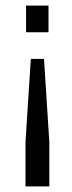

<svg xmlns="http://www.w3.org/2000/svg" viewBox="-20 -510 258 685"><path d="M73 -490H153V-395H73ZM90 -300H137L156 -3V155H71V-3Z"/></svg>

Font: Gemunu Libre
Style: Regular
Weight: 400
Designer: Puspanada Ekanayake, Sola Matas, Pathum Egodawatta, Kosala Senevirathne
Foundry: mooniak
Version: Version 1.100